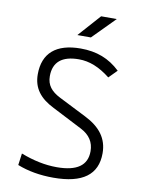

<svg xmlns="http://www.w3.org/2000/svg" viewBox="-97 -961 780 1037"><g transform="rotate(10 293.0 -442.5)"><path d="M269 9.8C429.2 9.8 508.3 -48.8 508.3 -166C508.3 -246.6 465.3 -303.7 380.4 -346.2L230.5 -421.9C181.2 -446.8 155.3 -478 155.3 -527.3C155.3 -605 202.6 -644 294.9 -644C352.5 -644 407.7 -622.1 467.3 -575.2L511.2 -619.6C451.2 -676.8 381.8 -703.1 294.4 -703.1C159.7 -703.1 89.4 -642.1 89.4 -525.9C89.4 -449.7 129.4 -399.4 205.1 -361.8L369.6 -277.3C418 -252.4 442.4 -215.3 442.4 -165.5C442.4 -87.9 387.7 -49.3 276.9 -49.3C213.4 -49.3 147.9 -63 79.6 -89.4L70.8 -24.9C128.9 -2 194.3 9.8 269 9.8ZM263.2 -771.5H337.4L458 -893.6H372.1Z"/></g></svg>

Font: Cascadia Code PL Light
Style: Regular
Weight: 300
Monospace: yes
Designer: Aaron Bell
Foundry: Saja Typeworks
Version: Version 2404.023